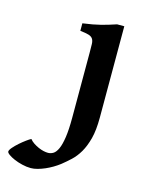

<svg xmlns="http://www.w3.org/2000/svg" viewBox="-250 -537 647 845"><g transform="rotate(15 73.5 -114.5)"><path d="M210 -52.2Q210 4.4 200 43Q189.9 81.5 174.1 108.6Q158.2 135.7 138.4 154.1Q118.7 172.4 99.1 188Q85.9 198.2 69.8 207.8Q53.7 217.3 36.9 224.6Q20 231.9 3.7 236.3Q-12.7 240.7 -26.4 240.7Q-45.4 240.7 -65.7 235.8Q-85.9 231 -102.5 223.9Q-119.1 216.8 -129.9 209Q-140.6 201.2 -140.6 195.8Q-140.6 189 -130.1 176.8Q-119.6 164.6 -105.7 152.3Q-91.8 140.1 -77.9 129.9Q-64 119.6 -56.6 116.2Q-48.8 126 -37.6 133.3Q-26.4 140.6 -14.6 145.8Q-2.9 150.9 8.5 153.6Q20 156.2 29.3 156.2Q42 156.2 53.5 149.2Q64.9 142.1 73.7 122.8Q82.5 103.5 87.6 68.8Q92.8 34.2 92.8 -21V-316.4Q92.8 -341.3 92.3 -356.4Q91.8 -371.6 85.9 -380.1Q80.1 -388.7 66.9 -392.6Q53.7 -396.5 28.3 -399.4V-433.6Q54.2 -437 73.5 -440.7Q92.8 -444.3 109.4 -448.5Q126 -452.6 141.8 -457.5Q157.7 -462.4 177.2 -468.8H210Z"/></g></svg>

Font: Gentium Basic
Style: Bold
Weight: 700
Designer: J. Victor Gaultney and Annie Olsen
Foundry: SIL International
Version: Version 1.100